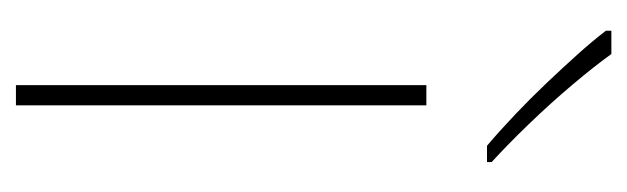

<svg xmlns="http://www.w3.org/2000/svg" viewBox="-300 -506 806 247"><g transform="rotate(90 103.5 -383.0)"><path d="M116 0H90V-528H116ZM50 -766Q65 -745 89 -716.5Q113 -688 140 -660Q167 -632 189 -612V-606H168Q148 -623 127.5 -642.5Q107 -662 87.5 -682.5Q68 -703 50.5 -722.5Q33 -742 20 -759V-766Z"/></g></svg>

Font: Noto Sans Khmer Thin
Style: Regular
Weight: 250
Version: Version 2.003